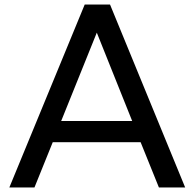

<svg xmlns="http://www.w3.org/2000/svg" viewBox="-20 -738 852 841"><path d="M596 -115H211L131 83H21L351 -718H462L791 83H676ZM559 -208 404 -595 248 -208Z"/></svg>

Font: Gmarket Sans TTF Medium
Style: Regular
Weight: 500
Designer: Creative Director : Sungho Lee; Art Director : Kiwoong Choi; Project Manager : Sori Yang, Jongwook Yoon; Font Designer :
Foundry: Sandoll Inc.
Version: Version 1.000;hotconv 1.0.109;makeotfexe 2.5.65596